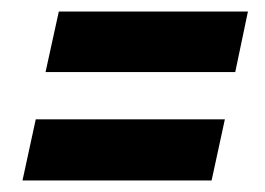

<svg xmlns="http://www.w3.org/2000/svg" viewBox="-20 -420 459 333"><path d="M59 -295 82 -400H410L388 -295ZM19 -107 42 -213H370L347 -107Z"/></svg>

Font: Saira UltraCondensed ExtraBold
Style: Italic
Weight: 800
Width: 1
Italic angle: -12°
Designer: Hector Gatti with collaboration of the Omnibus-Type team
Foundry: Omnibus-Type
Version: Version 1.101